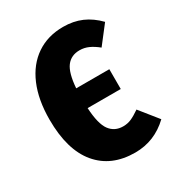

<svg xmlns="http://www.w3.org/2000/svg" viewBox="-141 -639 690 748"><g transform="rotate(-30 204.0 -265.5)"><path d="M339 -126 404 -45Q339 17 252 17Q145 17 85.5 -54Q26 -125 26 -261Q26 -350 53.5 -414.5Q81 -479 132 -513.5Q183 -548 252 -548Q298 -548 335 -532Q372 -516 404 -483L342 -403Q321 -420 302 -428.5Q283 -437 262 -437Q224 -437 203 -409.5Q182 -382 177 -315H326V-226H177Q181 -153 202.5 -124Q224 -95 262 -95Q282 -95 299 -102.5Q316 -110 339 -126Z"/></g></svg>

Font: Fira Sans Extra Condensed
Style: Bold
Weight: 700
Width: 1
Designer: Carrois Corporate & Edenspiekermann AG
Foundry: Carrois Corporate GbR & Edenspiekermann AG
Version: Version 4.203